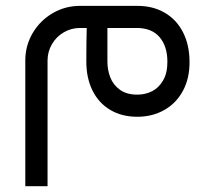

<svg xmlns="http://www.w3.org/2000/svg" viewBox="-20 -394 734 661"><path d="M143.7 -185.7Q143.7 -215.8 158.7 -241.7Q173.6 -267.5 199.4 -282.6Q225.1 -297.7 255.7 -297.7H278.6Q277.2 -250.3 277.2 -183.2Q277 -125.7 298.3 -82.6Q319.6 -39.4 359.4 -15.7Q399.2 8 452.9 8Q504.2 8 545.3 -15.1Q586.5 -38.2 609.8 -81.4Q633.2 -124.6 632.5 -183Q632 -239.9 609.9 -283.2Q587.7 -326.6 547.1 -350.2Q506.6 -373.8 453.1 -373.8H255.7Q204.2 -373.8 160.9 -348.4Q117.7 -323 92.4 -279.9Q67.1 -236.7 67.1 -185.7V247H143.7ZM556.3 -183Q556.6 -143 541.7 -117.4Q526.8 -91.7 503.6 -79.9Q480.3 -68.2 452.9 -68.2Q416 -68.2 392.9 -84.9Q369.7 -101.7 359.6 -127.8Q349.6 -154 349.8 -182.8V-297.7H452.9Q503 -297 529.4 -266.1Q555.8 -235.2 556.3 -183Z"/></svg>

Font: Arad-VF Thin Dots1
Style: Regular
Weight: 100
Designer: Mohammad Darvishi
Version: Version 1.000;August 30, 2024;FontCreator 15.0.0.2992 64-bit